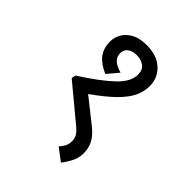

<svg xmlns="http://www.w3.org/2000/svg" viewBox="-199 -751 949 949"><g transform="rotate(45 275.5 -276.5)"><path d="M275 -632Q347 -632 388 -594Q429 -556 429 -499Q429 -460 411.5 -423.5Q394 -387 353 -346.5Q312 -306 241 -256L362 -160Q402 -129 417.5 -99Q433 -69 433 -34Q433 -3 420.5 23.5Q408 50 386 79L321 30Q335 15 342.5 0Q350 -15 350 -34Q350 -54 341.5 -69Q333 -84 310 -103L128 -254L132 -276Q238 -344 293 -396Q348 -448 348 -498Q348 -530 327.5 -546Q307 -562 276 -562Q245 -562 227.5 -548Q210 -534 210 -510Q210 -488 225.5 -471.5Q241 -455 280 -444L231 -386Q182 -407 158 -438Q134 -469 134 -517Q134 -544 148.5 -570.5Q163 -597 194.5 -614.5Q226 -632 275 -632Z"/></g></svg>

Font: Go Noto Current
Style: Regular
Weight: 400
Designer: Monotype Design Team
Foundry: Monotype Imaging Inc.
Version: Version 2.007; ttfautohint (v1.8) -l 8 -r 50 -G 200 -x 14 -D